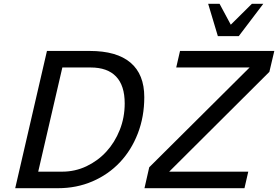

<svg xmlns="http://www.w3.org/2000/svg" viewBox="-20 -990 1463 1010"><path d="M739 -479Q739 -376 705 -288Q671 -200 610.5 -136Q550 -72 466.5 -36Q383 0 285 0H60L227 -722H452Q594 -722 666.5 -660.5Q739 -599 739 -479ZM307 -87Q375 -87 435 -115.5Q495 -144 539.5 -192.5Q584 -241 610 -306.5Q636 -372 636 -446Q636 -540 590.5 -587.5Q545 -635 457 -635H308L181 -87ZM740 0 765 -110 1293 -635H907L927 -722H1423L1397 -612L870 -87H1286L1266 0ZM1236 -800H1126L1075 -970H1135L1194 -860L1305 -970H1365Z"/></svg>

Font: Perun
Style: Italic
Weight: 400
Italic angle: -12°
Foundry: Copyright (c) Stefan Peev, Context Ltd, 2016
Version: Version 1.027